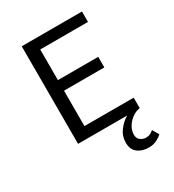

<svg xmlns="http://www.w3.org/2000/svg" viewBox="-207 -774 1015 1118"><g transform="rotate(-30 300.0 -215.5)"><path d="M462 225Q418 225 388.5 202.5Q359 180 359 134Q359 89 385.5 54Q412 19 445 0H115V-656H520V-586H199V-380H470V-309H199V-71H530V0H526Q501 4 477 21.5Q453 39 438 64Q423 89 423 116Q423 142 440 154.5Q457 167 478 167Q494 167 506 160.5Q518 154 528 146L553 189Q536 204 513.5 214.5Q491 225 462 225Z"/></g></svg>

Font: SauceCodePro NFM
Style: Regular
Weight: 400
Monospace: yes
Designer: Paul D. Hunt, Teo Tuominen
Foundry: Adobe
Version: Version 2.042;hotconv 1.1.0;makeotfexe 2.6.0;Nerd Fonts 3.3.